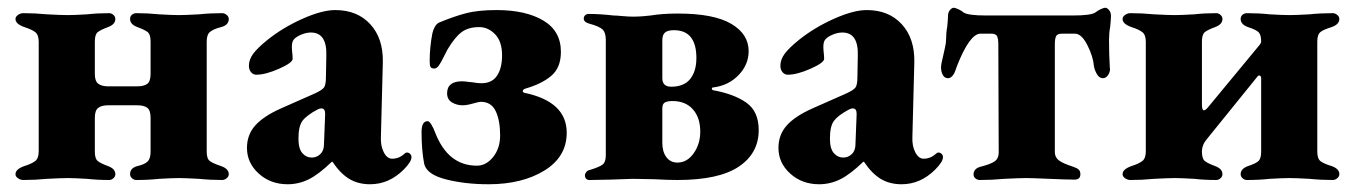

<svg xmlns="http://www.w3.org/2000/svg" viewBox="-20 -462 3500 496"><path d="M20 -12Q20 -25 43 -33Q62 -39 71 -46Q80 -53 80 -71V-354Q80 -372 71 -379Q62 -386 43 -392Q20 -400 20 -413Q20 -419 26.5 -423.5Q33 -428 40 -428Q71 -428 101 -425Q139 -423 155 -423Q171 -423 205 -425Q232 -428 262 -428Q268 -428 273 -423.5Q278 -419 278 -413Q278 -399 259 -392Q240 -385 232.5 -379Q225 -373 225 -355V-271Q225 -252 234 -245.5Q243 -239 259 -239H335Q352 -239 360.5 -245.5Q369 -252 369 -271V-355Q369 -373 361.5 -379Q354 -385 335 -392Q316 -399 316 -413Q316 -420 321 -424Q326 -428 332 -428Q362 -428 391 -425Q425 -423 442 -423Q458 -423 494 -425Q523 -428 554 -428Q560 -428 565.5 -423.5Q571 -419 571 -413Q571 -397 551 -392Q532 -387 523 -380Q514 -373 514 -355V-70Q514 -52 522 -46Q530 -40 551 -33Q571 -26 571 -12Q571 -6 565.5 -1.5Q560 3 554 3Q523 3 494 0Q458 -2 442 -2Q425 -2 391 0Q363 3 332 3Q326 3 321 -1.5Q316 -6 316 -12Q316 -28 335 -33Q353 -37 361 -44.5Q369 -52 369 -70V-158Q369 -177 360.5 -183.5Q352 -190 335 -190H259Q243 -190 234 -183.5Q225 -177 225 -158V-70Q225 -52 232.5 -46Q240 -40 259 -33Q278 -26 278 -12Q278 -6 273 -1.5Q268 3 262 3Q232 3 205 0Q171 -2 155 -2Q139 -2 101 0Q71 3 40 3Q33 3 26.5 -1.5Q20 -6 20 -12Z M618 -80Q618 -114 639.5 -138Q661 -162 706 -182L792 -220Q812 -229 817 -236Q822 -243 822 -263L823 -318Q825 -378 783 -378Q771 -378 758 -372.5Q745 -367 739 -360Q734 -354 734 -341Q734 -334 735 -325.5Q736 -317 736 -310Q736 -300 701 -284.5Q666 -269 642 -269Q634 -269 628.5 -275.5Q623 -282 623 -292Q623 -308 634 -323Q645 -338 671 -359Q711 -391 761.5 -413.5Q812 -436 846 -436Q903 -436 936.5 -399.5Q970 -363 969 -302L964 -108Q963 -85 971.5 -68.5Q980 -52 993 -52Q1011 -52 1025 -65Q1028 -68 1031 -68Q1036 -68 1039.5 -64.5Q1043 -61 1043 -56Q1043 -44 1023 -24Q985 14 936 14Q905 14 882 0Q859 -14 839 -44H837Q804 -12 778 1Q752 14 723 14Q679 14 648.5 -13.5Q618 -41 618 -80ZM811 -68Q817 -76 817 -91L820 -168Q820 -182 810 -182Q806 -182 800 -179Q772 -164 761.5 -150Q751 -136 751 -104Q751 -78 761 -66.5Q771 -55 785 -55Q801 -55 811 -68Z M1076 -38Q1069 -73 1069 -121Q1069 -149 1085 -149Q1089 -149 1094.5 -140Q1100 -131 1104 -120Q1137 -34 1212 -34Q1236 -34 1254 -56.5Q1272 -79 1272 -112Q1272 -151 1260.5 -175Q1249 -199 1222 -199Q1217 -199 1201.5 -194.5Q1186 -190 1175 -190Q1160 -190 1147.5 -197.5Q1135 -205 1135 -221Q1135 -252 1174 -252Q1180 -252 1194 -250Q1198 -250 1206.5 -248.5Q1215 -247 1224 -247Q1251 -247 1264 -266.5Q1277 -286 1277 -319Q1277 -355 1259 -373.5Q1241 -392 1218 -392Q1190 -392 1172.5 -379Q1155 -366 1136 -334Q1132 -327 1125.5 -313.5Q1119 -300 1113.5 -292.5Q1108 -285 1102 -285Q1094 -285 1092 -289.5Q1090 -294 1090 -304Q1090 -340 1097 -376Q1099 -385 1103.5 -393Q1108 -401 1115 -404Q1151 -419 1182.5 -427.5Q1214 -436 1263 -436Q1338 -436 1383.5 -409Q1429 -382 1429 -328Q1429 -287 1404 -266Q1379 -245 1337 -233Q1331 -231 1330.5 -227Q1330 -223 1336 -222Q1444 -199 1444 -119Q1444 -57 1386.5 -21.5Q1329 14 1242 14Q1182 14 1132.5 1.5Q1083 -11 1076 -38Z M1491 -9Q1491 -13 1494.5 -17.5Q1498 -22 1504 -23Q1530 -31 1537.5 -37.5Q1545 -44 1545 -61V-359Q1545 -378 1536.5 -386Q1528 -394 1502 -401Q1488 -405 1488 -414Q1488 -419 1491.5 -422.5Q1495 -426 1501 -426Q1529 -426 1565 -422Q1572 -422 1587.5 -420.5Q1603 -419 1616 -419Q1627 -419 1640.5 -420Q1654 -421 1661 -422Q1691 -427 1731 -427Q1824 -427 1869 -400.5Q1914 -374 1914 -330Q1914 -295 1888 -268Q1862 -241 1822 -236Q1819 -236 1819 -233Q1819 -230 1822 -229Q1877 -219 1908.5 -196.5Q1940 -174 1940 -126Q1940 -66 1888.5 -31.5Q1837 3 1730 3Q1706 3 1670 1L1614 0L1557 2L1503 3Q1497 3 1494 -0.5Q1491 -4 1491 -9ZM1779 -312Q1779 -384 1721 -384Q1705 -384 1698 -378Q1691 -372 1691 -358V-260Q1691 -238 1714 -238Q1747 -238 1763 -258Q1779 -278 1779 -312ZM1789 -122Q1789 -158 1770 -179.5Q1751 -201 1717 -201Q1705 -201 1698 -197.5Q1691 -194 1691 -182V-93Q1691 -70 1701.5 -56Q1712 -42 1730 -42Q1755 -42 1772 -66Q1789 -90 1789 -122Z M1991 -80Q1991 -114 2012.5 -138Q2034 -162 2079 -182L2165 -220Q2185 -229 2190 -236Q2195 -243 2195 -263L2196 -318Q2198 -378 2156 -378Q2144 -378 2131 -372.5Q2118 -367 2112 -360Q2107 -354 2107 -341Q2107 -334 2108 -325.5Q2109 -317 2109 -310Q2109 -300 2074 -284.5Q2039 -269 2015 -269Q2007 -269 2001.5 -275.5Q1996 -282 1996 -292Q1996 -308 2007 -323Q2018 -338 2044 -359Q2084 -391 2134.5 -413.5Q2185 -436 2219 -436Q2276 -436 2309.5 -399.5Q2343 -363 2342 -302L2337 -108Q2336 -85 2344.5 -68.5Q2353 -52 2366 -52Q2384 -52 2398 -65Q2401 -68 2404 -68Q2409 -68 2412.5 -64.5Q2416 -61 2416 -56Q2416 -44 2396 -24Q2358 14 2309 14Q2278 14 2255 0Q2232 -14 2212 -44H2210Q2177 -12 2151 1Q2125 14 2096 14Q2052 14 2021.5 -13.5Q1991 -41 1991 -80ZM2184 -68Q2190 -76 2190 -91L2193 -168Q2193 -182 2183 -182Q2179 -182 2173 -179Q2145 -164 2134.5 -150Q2124 -136 2124 -104Q2124 -78 2134 -66.5Q2144 -55 2158 -55Q2174 -55 2184 -68Z M2495 -11Q2495 -26 2512 -31Q2540 -38 2550 -45.5Q2560 -53 2560 -68L2559 -348Q2559 -361 2556 -368Q2553 -375 2541 -375H2513Q2485 -375 2452 -291Q2451 -288 2448 -279.5Q2445 -271 2440 -265.5Q2435 -260 2429 -260Q2420 -260 2415.5 -268.5Q2411 -277 2411 -288Q2411 -296 2417 -320Q2418 -325 2421 -338Q2424 -351 2424 -359Q2424 -377 2427 -393Q2429 -413 2429 -421Q2429 -430 2434 -436Q2439 -442 2444 -442Q2447 -442 2455 -438.5Q2463 -435 2469 -430Q2480 -422 2527 -422H2752Q2799 -422 2810 -430Q2816 -435 2824 -438.5Q2832 -442 2835 -442Q2840 -442 2845 -436Q2850 -430 2850 -421Q2850 -413 2848 -393Q2845 -377 2845 -359Q2845 -322 2847 -288Q2849 -279 2843.5 -269.5Q2838 -260 2829 -260Q2820 -260 2814 -270Q2808 -280 2806 -291Q2804 -316 2789 -345.5Q2774 -375 2757 -375H2723Q2711 -375 2708 -368Q2705 -361 2705 -348V-69Q2705 -56 2715 -48Q2725 -40 2753 -31Q2762 -28 2766.5 -24Q2771 -20 2771 -12Q2771 2 2756 2Q2737 2 2691 0Q2647 -2 2631 -2Q2614 -2 2574 0Q2543 3 2511 3Q2505 3 2500 -1Q2495 -5 2495 -11Z M2880 -12Q2880 -25 2903 -33Q2922 -39 2931 -46Q2940 -53 2940 -71V-354Q2940 -372 2931 -379Q2922 -386 2903 -392Q2880 -400 2880 -413Q2880 -419 2886.5 -423.5Q2893 -428 2900 -428Q2931 -428 2961 -425Q2999 -423 3015 -423Q3031 -423 3065 -425Q3092 -428 3122 -428Q3128 -428 3133 -423.5Q3138 -419 3138 -413Q3138 -399 3119 -392Q3100 -385 3092.5 -379Q3085 -373 3085 -355V-192Q3085 -177 3090 -177Q3094 -177 3100 -184L3229 -340Q3230 -341 3234 -346Q3238 -351 3238 -355Q3238 -373 3230.5 -379.5Q3223 -386 3204 -392Q3185 -399 3185 -413Q3185 -420 3190 -424Q3195 -428 3201 -428Q3232 -428 3260 -425Q3294 -423 3311 -423Q3327 -423 3363 -425Q3391 -428 3423 -428Q3429 -428 3434.5 -423.5Q3440 -419 3440 -413Q3440 -399 3420 -392Q3400 -386 3391.5 -379.5Q3383 -373 3383 -355V-70Q3383 -52 3391.5 -45.5Q3400 -39 3420 -33Q3440 -26 3440 -12Q3440 -6 3434.5 -1.5Q3429 3 3423 3Q3392 3 3363 0Q3327 -2 3311 -2Q3294 -2 3260 0Q3232 3 3201 3Q3195 3 3190 -1.5Q3185 -6 3185 -12Q3185 -26 3204 -33Q3223 -39 3230.5 -45.5Q3238 -52 3238 -70V-259Q3238 -265 3235 -266.5Q3232 -268 3229 -265L3098 -103Q3085 -88 3085 -70Q3085 -52 3092.5 -46Q3100 -40 3119 -33Q3138 -26 3138 -12Q3138 -6 3133 -1.5Q3128 3 3122 3Q3092 3 3065 0Q3031 -2 3015 -2Q2999 -2 2961 0Q2931 3 2900 3Q2893 3 2886.5 -1.5Q2880 -6 2880 -12Z"/></svg>

Font: EB Garamond ExtraBold
Style: Regular
Weight: 800
Designer: Georg Duffner and Octavio Pardo
Foundry: Georg Duffner
Version: Version 1.000